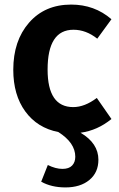

<svg xmlns="http://www.w3.org/2000/svg" viewBox="-20 -566 518 839"><path d="M403 -138 467 -46Q406 4 332 14Q410 60 410 132Q410 188 370.5 220.5Q331 253 266 253Q205 253 160 228L189 155Q223 172 253 172Q281 172 295 157.5Q309 143 309 119Q309 58 235 11Q143 -7 90.5 -79Q38 -151 38 -261Q38 -388 107 -467Q176 -546 291 -546Q393 -546 467 -482L405 -397Q356 -436 301 -436Q188 -436 188 -262Q188 -98 300 -98Q350 -98 403 -138Z"/></svg>

Font: FiraSans
Style: Regular
Weight: 600
Designer: Carrois Corporate & Edenspiekermann AG
Foundry: Carrois Corporate GbR & Edenspiekermann AG
Version: Version 3.106;PS 003.106;hotconv 1.0.70;makeotf.lib2.5.58329